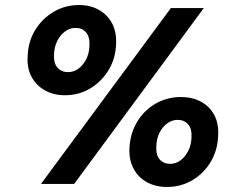

<svg xmlns="http://www.w3.org/2000/svg" viewBox="-20 -732 943 764"><path d="M143 0 660 -700H791L275 0ZM644 12Q600 12 565.5 -6.5Q531 -25 512 -60Q493 -95 495 -142Q498 -201 525.5 -247Q553 -293 599 -319.5Q645 -346 700 -346Q745 -346 779.5 -327.5Q814 -309 832.5 -274.5Q851 -240 848 -192Q846 -134 818.5 -88Q791 -42 745.5 -15Q700 12 644 12ZM238 -353Q194 -353 159.5 -372Q125 -391 106 -425.5Q87 -460 90 -508Q92 -567 120 -612.5Q148 -658 193.5 -685Q239 -712 295 -712Q339 -712 373 -693Q407 -674 425.5 -640Q444 -606 442 -557Q440 -499 412 -453Q384 -407 339 -380Q294 -353 238 -353ZM657 -80Q680 -80 698.5 -94Q717 -108 729 -131.5Q741 -155 742 -185Q744 -220 728.5 -237.5Q713 -255 687 -255Q665 -255 646 -241.5Q627 -228 615 -204.5Q603 -181 602 -150Q600 -115 615.5 -97.5Q631 -80 657 -80ZM250 -445Q274 -445 292.5 -459Q311 -473 323 -496.5Q335 -520 336 -550Q338 -585 322.5 -603Q307 -621 281 -621Q258 -621 239 -607Q220 -593 208 -569.5Q196 -546 195 -515Q193 -480 209 -462.5Q225 -445 250 -445Z"/></svg>

Font: DM Sans
Style: Bold Italic
Weight: 700
Italic angle: -10°
Designer: Colophon Foundry, Jonny Pinhorn
Foundry: Colophon Foundry
Version: Version 4.004;gftools[0.9.30]